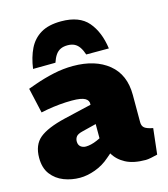

<svg xmlns="http://www.w3.org/2000/svg" viewBox="-114 -853 831 951"><g transform="rotate(-15 301.0 -377.5)"><path d="M179 9Q136 9 97 -6Q58 -21 33 -53.5Q8 -86 8 -138Q8 -205 48.5 -238.5Q89 -272 181 -294L322 -327V-329Q324 -349 305 -360Q286 -371 238 -371Q207 -371 174.5 -368Q142 -365 108 -359L78 -353L49 -482L88 -496Q136 -513 186.5 -524Q237 -535 287 -535Q401 -535 469 -479.5Q537 -424 537 -320V-180Q537 -160 549 -150.5Q561 -141 592 -135L577 -3Q561 1 544 4.5Q527 8 516 8Q453 8 413.5 -13Q374 -34 354 -69L333 -51Q299 -21 257.5 -6Q216 9 179 9ZM247 -133Q259 -133 274 -136.5Q289 -140 305 -147L322 -155V-228L250 -210Q225 -204 217 -193.5Q209 -183 209 -169Q209 -151 220 -142Q231 -133 247 -133ZM288 -764Q381 -764 425.5 -712Q470 -660 482 -573H366Q358 -597 347.5 -612Q337 -627 322.5 -634Q308 -641 288 -641Q267 -641 252 -634Q237 -627 226.5 -612Q216 -597 208 -573L93 -572Q101 -630 122 -673Q143 -716 183 -740Q223 -764 288 -764Z"/></g></svg>

Font: REM Medium Black
Style: Regular
Weight: 900
Version: Version 1.005;gftools[0.9.28]